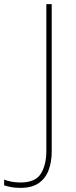

<svg xmlns="http://www.w3.org/2000/svg" viewBox="-118 -734 369 928"><path d="M-19 174Q-47 174 -66 170Q-85 166 -98 162V134Q-84 140 -63 144Q-42 148 -19 148Q53 148 79.5 105.5Q106 63 106 -5V-714H132V-2Q132 47 117.5 87Q103 127 70 150.5Q37 174 -19 174Z"/></svg>

Font: Noto Sans Gujarati Thin
Style: Regular
Weight: 100
Designer: Jelle Bosma - Monotype Design Team, Universal Thirst
Foundry: Monotype Imaging Inc.
Version: Version 2.106; ttfautohint (v1.8.4.7-5d5b)